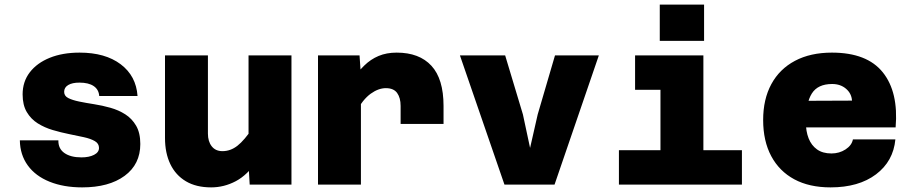

<svg xmlns="http://www.w3.org/2000/svg" viewBox="-20 -800 3940 832"><path d="M336 12Q256 12 195 -12.5Q134 -37 100.5 -83Q67 -129 66 -192H233Q232 -156 259 -137Q286 -118 333 -118Q366 -118 387.5 -129Q409 -140 409 -159Q409 -178 391 -188.5Q373 -199 343.5 -205.5Q314 -212 279 -219Q244 -226 208.5 -236.5Q173 -247 143.5 -265.5Q114 -284 96 -314.5Q78 -345 78 -391Q78 -446 109 -486.5Q140 -527 195.5 -549.5Q251 -572 325 -572Q436 -572 503 -521.5Q570 -471 576 -384H410Q408 -412 386 -427Q364 -442 324 -442Q293 -442 275.5 -431.5Q258 -421 258 -402Q258 -384 276 -375Q294 -366 323 -360Q352 -354 387.5 -348.5Q423 -343 458.5 -333Q494 -323 523 -304.5Q552 -286 570 -255Q588 -224 588 -176Q588 -88 520 -38Q452 12 336 12Z M881 -560V-221Q881 -187 897.5 -166Q914 -145 944 -145Q979 -145 1009 -168.5Q1039 -192 1076 -247L1094 -104Q1053 -42 1002 -15Q951 12 895 12Q830 12 785.5 -14.5Q741 -41 718 -89Q695 -137 695 -202V-560ZM1243 -560V0H1062L1057 -86V-560Z M1716 -263V-341Q1716 -376 1701 -397Q1686 -418 1652 -418Q1620 -418 1586.5 -394Q1553 -370 1520 -312L1503 -449Q1530 -488 1558 -515.5Q1586 -543 1620.5 -557.5Q1655 -572 1699 -572Q1797 -572 1849.5 -515Q1902 -458 1902 -341V-263ZM1358 0V-560H1538L1544 -473V0Z M2166 0 1973 -560H2169L2246 -304L2277 -159L2310 -304L2385 -560H2575L2383 0Z M2842 0V-560H3028V0ZM2662 0V-149H3195V0ZM2732 -411V-560H2935V-411ZM2839 -623V-780H3031V-623Z M3579 12Q3487 12 3422 -23Q3357 -58 3322 -123.5Q3287 -189 3287 -280Q3287 -370 3322.5 -435.5Q3358 -501 3425 -536.5Q3492 -572 3585 -572Q3737 -572 3805.5 -486.5Q3874 -401 3861 -248H3432L3433 -363L3672 -364Q3670 -395 3646 -415.5Q3622 -436 3586 -436Q3524 -436 3498 -395Q3472 -354 3472 -271Q3472 -231 3484 -200.5Q3496 -170 3520.5 -152.5Q3545 -135 3583 -135Q3617 -135 3644 -152.5Q3671 -170 3676 -196H3860Q3851 -101 3776 -44.5Q3701 12 3579 12Z"/></svg>

Font: Azeret Mono Thin ExtraBold
Style: Regular
Weight: 800
Version: Version 1.002